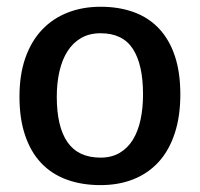

<svg xmlns="http://www.w3.org/2000/svg" viewBox="-20 -533 586 563"><path d="M37.1 -249.5Q37.1 -314 54.4 -363.3Q71.8 -412.6 103.3 -445.8Q134.8 -479 178.5 -496.1Q222.2 -513.2 274.9 -513.2Q329.1 -513.2 372.6 -497.3Q416 -481.4 446.3 -449.2Q476.6 -417 492.7 -368.9Q508.8 -320.8 508.8 -256.3Q508.8 -191.9 492.4 -142.1Q476.1 -92.3 445.6 -58.6Q415 -24.9 371.8 -7.6Q328.6 9.8 274.9 9.8Q219.2 9.8 175 -6.6Q130.9 -22.9 100.3 -55.4Q69.8 -87.9 53.5 -136.5Q37.1 -185.1 37.1 -249.5ZM274.9 -70.8Q307.1 -70.8 330.8 -84.7Q354.5 -98.6 369.6 -123.3Q384.8 -147.9 392.1 -181.9Q399.4 -215.8 399.4 -256.3Q399.4 -343.8 369.6 -389.6Q339.8 -435.5 274.9 -435.5Q242.2 -435.5 218 -421.6Q193.8 -407.7 178 -382.8Q162.1 -357.9 154.3 -323.7Q146.5 -289.6 146.5 -249.5Q146.5 -161.1 178 -116Q209.5 -70.8 274.9 -70.8Z"/></svg>

Font: Basic
Style: Regular
Weight: 400
Designer: Magnus Gaarde
Foundry: Magnus Gaarde
Version: Version 1.003; ttfautohint (v1.1) -l 6 -r 16 -G 0 -x 16 -D l